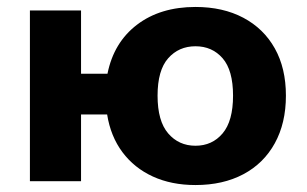

<svg xmlns="http://www.w3.org/2000/svg" viewBox="-20 -521 884 552"><path d="M542 11Q473 11 419.5 -13.5Q366 -38 332 -83.5Q298 -129 288 -192H213V0H66V-491H213V-309H289Q307 -399 374 -450Q441 -501 542 -501Q621 -501 679.5 -470Q738 -439 770 -382Q802 -325 802 -246Q802 -167 770 -109Q738 -51 679.5 -20Q621 11 542 11ZM542 -102Q590 -102 620 -137.5Q650 -173 650 -246Q650 -319 620 -353.5Q590 -388 542 -388Q494 -388 463.5 -353.5Q433 -319 433 -246Q433 -173 463.5 -137.5Q494 -102 542 -102Z"/></svg>

Font: Nunito Sans 12pt ExtraBold
Style: Regular
Weight: 800
Designer: Vernon Adams
Foundry: Vernon Adams
Version: Version 3.101;gftools[0.9.27]